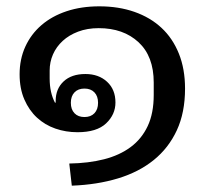

<svg xmlns="http://www.w3.org/2000/svg" viewBox="-20 -532 666 607"><path d="M294 -512Q355 -512 405 -494.5Q455 -477 490.5 -444Q526 -411 545.5 -362.5Q565 -314 565 -252Q565 -176 539 -120Q513 -64 466 -26Q419 12 353 32Q287 52 207 55L199 -15Q260 -16 309 -28.5Q358 -41 393 -67Q428 -93 447 -133.5Q466 -174 466 -232V-271Q466 -354 418 -398.5Q370 -443 292 -443Q256 -443 227 -432Q198 -421 178 -402.5Q158 -384 147.5 -360Q137 -336 137 -309V-284Q137 -239 154 -207L156 -208V-213Q156 -251 181 -274.5Q206 -298 250 -298Q292 -298 318.5 -273.5Q345 -249 345 -208Q345 -170 315.5 -142Q286 -114 225 -114Q188 -114 155 -125.5Q122 -137 97 -160Q72 -183 57 -217.5Q42 -252 42 -297Q42 -345 60 -384.5Q78 -424 111 -452.5Q144 -481 190.5 -496.5Q237 -512 294 -512ZM247 -162Q267 -162 278.5 -174Q290 -186 290 -207Q290 -228 278.5 -240Q267 -252 247 -252Q227 -252 215.5 -240Q204 -228 204 -207Q204 -186 215.5 -174Q227 -162 247 -162Z"/></svg>

Font: IBM Plex Sans Thai Looped Text
Style: Regular
Weight: 450
Designer: Mike Abbink, Paul van der Laan, Pieter van Rosmalen, Ben Mitchell, Mark Frömberg
Foundry: Bold Monday
Version: Version 1.1